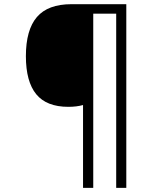

<svg xmlns="http://www.w3.org/2000/svg" viewBox="-20 -780 695 927"><path d="M589.8 127H541V-713.9H430.2V127H380.9V-272.9Q349.6 -264.2 310.1 -264.2Q204.6 -264.2 154.8 -325.2Q105 -386.2 105 -508.8Q105 -635.7 158.2 -697.8Q211.4 -759.8 325.2 -759.8H589.8Z"/></svg>

Font: TypoPRO Open Sans
Style: Italic
Weight: 300
Italic angle: -12°
Foundry: Ascender Corporation
Version: Version 1.10